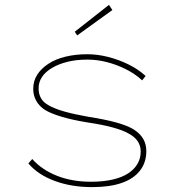

<svg xmlns="http://www.w3.org/2000/svg" viewBox="-20 -756 723 786"><path d="M357 10Q272 10 203.5 -15.5Q135 -41 96 -87L112 -105Q151 -61 213 -36.5Q275 -12 352 -12Q403 -12 441.5 -21Q480 -30 505 -46.5Q530 -63 543 -85.5Q556 -108 556 -136Q556 -183 507 -209Q483 -223 440.5 -234.5Q398 -246 337 -255Q276 -265 232.5 -278Q189 -291 164 -306Q141 -321 128.5 -343Q116 -365 116 -392Q116 -424 132 -449.5Q148 -475 177.5 -494.5Q207 -514 248 -524Q289 -534 337 -534Q379 -534 422.5 -523Q466 -512 506.5 -492Q547 -472 576 -445L562 -427Q534 -453 496.5 -472Q459 -491 418.5 -501.5Q378 -512 338 -512Q293 -512 256.5 -503Q220 -494 193 -478Q166 -462 152 -441Q138 -420 138 -394Q138 -372 147.5 -354.5Q157 -337 179 -325Q203 -311 243.5 -299.5Q284 -288 341 -278Q406 -268 452.5 -255.5Q499 -243 526 -227Q553 -210 566 -188Q579 -166 579 -137Q579 -91 553 -57.5Q527 -24 478 -7Q429 10 357 10ZM296 -611 286 -626 426 -736 440 -715Z"/></svg>

Font: Lexend Mega Thin
Style: Regular
Weight: 250
Version: Version 1.007